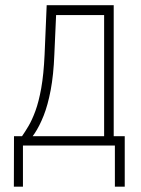

<svg xmlns="http://www.w3.org/2000/svg" viewBox="-20 -548 532 723"><path d="M155.8 -528.3H192.9L184.6 -341.8Q181.6 -265.6 170.9 -209Q160.2 -152.3 144.3 -112.3Q128.4 -72.3 110.1 -45.2Q91.8 -18.1 74.2 0H51.8L52.7 -34.7L63 -35.2Q74.2 -51.3 87.4 -73.5Q100.6 -95.7 113.3 -130.1Q126 -164.6 135.3 -216.1Q144.5 -267.6 147.9 -341.8ZM170.4 -528.3H408.2V0H372.1V-491.2H170.4ZM32.7 -35.2H449.7V154.8H412.6V0H66.4V154.8H32.2Z"/></svg>

Font: Roboto Condensed ExtraLight
Style: Regular
Weight: 250
Designer: Christian Robertson
Foundry: Google
Version: Version 3.008; 2023